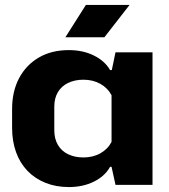

<svg xmlns="http://www.w3.org/2000/svg" viewBox="-20 -749 684 778"><path d="M259 9Q207 9 164.5 -8Q122 -25 91.5 -56.5Q61 -88 45 -132.5Q29 -177 29 -231V-307Q29 -379 57.5 -432.5Q86 -486 137.5 -516Q189 -546 259 -546Q316 -546 360.5 -524Q405 -502 426 -465H433L448 -537H598V0H448L432 -73H426Q405 -35 360.5 -13Q316 9 259 9ZM318 -111Q357 -111 387 -128Q417 -145 432 -174V-363Q417 -392 387 -409Q357 -426 318 -426Q283 -426 256 -413Q229 -400 214.5 -375.5Q200 -351 200 -317V-221Q200 -187 214.5 -162Q229 -137 256 -124Q283 -111 318 -111ZM245 -598 328 -729H505L403 -598Z"/></svg>

Font: Hubot Sans Condensed ExtraLight
Style: Bold
Weight: 700
Version: Version 2.000